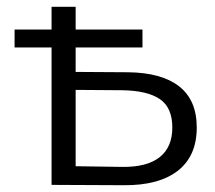

<svg xmlns="http://www.w3.org/2000/svg" viewBox="-20 -545 633 566"><path d="M132 0V-525H203V-333L357 -332Q456 -331 508 -290.5Q560 -250 560 -169Q560 -85 504 -41.5Q448 2 344 1ZM340 -53Q413 -52 450.5 -81.5Q488 -111 488 -169Q488 -228 451 -253Q414 -278 340 -279L203 -280V-55ZM23 -405V-458H400V-405Z"/></svg>

Font: MOST Montserrat
Style: Regular
Weight: 400
Designer: Julieta Ulanovsky
Foundry: Julieta Ulanovsky
Version: Version 8.000;March 11, 2024;FontCreator 15.0.0.2926 64-bit